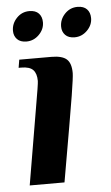

<svg xmlns="http://www.w3.org/2000/svg" viewBox="-49 -681 414 715"><g transform="rotate(-5 157.5 -323.5)"><path d="M81 -283Q97 -374 97 -385Q97 -413 84 -426.5Q71 -440 40 -440H30L35 -470H155Q195 -470 212 -455Q229 -440 229 -403Q229 -388 218 -319.5Q207 -251 163 0H33ZM21 -579Q21 -606 40.5 -626.5Q60 -647 88 -647Q111 -647 123 -634.5Q135 -622 135 -601Q135 -575 115 -555Q95 -535 68 -535Q45 -535 33 -547.5Q21 -560 21 -579ZM201 -579Q201 -606 220.5 -626.5Q240 -647 268 -647Q291 -647 303 -634.5Q315 -622 315 -601Q315 -575 295 -555Q275 -535 248 -535Q225 -535 213 -547.5Q201 -560 201 -579Z"/></g></svg>

Font: Philosopher
Style: Bold Italic
Weight: 700
Italic angle: -10°
Designer: Jovanny Lemonad
Foundry: Jovanny Lemonad
Version: Version 2.000